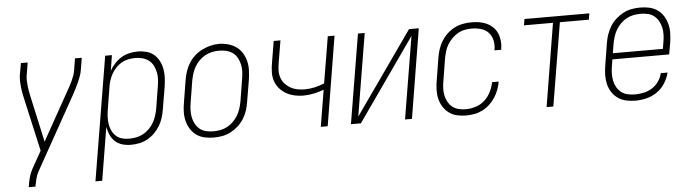

<svg xmlns="http://www.w3.org/2000/svg" viewBox="-47 -736 4093 1135"><g transform="rotate(-5 2000.0 -168.0)"><path d="M83 205 84 198Q88 173 94.5 148.5Q101 124 113 101L172 -4L101 -320Q97 -337 94 -353.5Q91 -370 89 -387Q87 -404 86.5 -421.5Q86 -439 88 -457L101 -530H141L129 -457Q126 -440 126.5 -423.5Q127 -407 129 -391Q131 -375 133.5 -359.5Q136 -344 140 -328L200 -55L358 -338Q366 -352 374 -366.5Q382 -381 389 -396Q396 -411 401.5 -426Q407 -441 410 -457L422 -530H462L450 -457Q447 -439 440.5 -421.5Q434 -404 426.5 -387Q419 -370 410.5 -353.5Q402 -337 393 -320L148 119Q138 138 133 158Q128 178 124 198L123 205Z M479 205 601 -530H641L626 -437Q638 -460 656.5 -480Q675 -500 697.5 -513.5Q720 -527 745.5 -532.5Q771 -538 796 -538Q822 -538 847.5 -531Q873 -524 891.5 -507.5Q910 -491 921.5 -468.5Q933 -446 937.5 -420.5Q942 -395 940.5 -368Q939 -341 935 -315L913 -185Q909 -160 901.5 -135.5Q894 -111 880.5 -88.5Q867 -66 848 -47Q829 -28 805.5 -15Q782 -2 757 3Q732 8 707 8Q681 8 656.5 1Q632 -6 614 -22.5Q596 -39 585.5 -62Q575 -85 571 -110L519 205ZM700 -29Q721 -29 742 -33Q763 -37 782.5 -47.5Q802 -58 818.5 -74.5Q835 -91 846 -110Q857 -129 863.5 -149.5Q870 -170 874 -191L895 -321Q899 -343 900 -365Q901 -387 896.5 -407.5Q892 -428 882.5 -446.5Q873 -465 856.5 -477.5Q840 -490 819.5 -495.5Q799 -501 777 -501Q757 -501 736 -497Q715 -493 696.5 -482.5Q678 -472 662.5 -456Q647 -440 636.5 -421.5Q626 -403 619.5 -383.5Q613 -364 610 -343L589 -213Q585 -191 584 -169Q583 -147 586 -126.5Q589 -106 598 -87Q607 -68 622 -54Q637 -40 657.5 -34.5Q678 -29 700 -29Z M1198 8Q1171 8 1144 2Q1117 -4 1095.5 -19.5Q1074 -35 1060.5 -57.5Q1047 -80 1040.5 -106Q1034 -132 1035 -160Q1036 -188 1041 -215L1062 -345Q1066 -371 1074.5 -396Q1083 -421 1097 -444Q1111 -467 1131.5 -485.5Q1152 -504 1176 -516Q1200 -528 1225.5 -534.5Q1251 -541 1277 -541Q1304 -541 1331 -533.5Q1358 -526 1379 -511Q1400 -496 1414 -473.5Q1428 -451 1434.5 -425Q1441 -399 1440 -370.5Q1439 -342 1435 -315L1413 -185Q1409 -159 1401 -134Q1393 -109 1378.5 -86Q1364 -63 1343.5 -44.5Q1323 -26 1299 -13.5Q1275 -1 1249 3.5Q1223 8 1198 8ZM1199 -29Q1220 -29 1241.5 -33Q1263 -37 1282.5 -47.5Q1302 -58 1318 -74Q1334 -90 1345.5 -109Q1357 -128 1363.5 -149Q1370 -170 1374 -191L1395 -321Q1399 -343 1400 -365Q1401 -387 1396.5 -408Q1392 -429 1382 -447.5Q1372 -466 1355 -478.5Q1338 -491 1317 -496Q1296 -501 1274 -501Q1253 -501 1232 -496.5Q1211 -492 1191.5 -481.5Q1172 -471 1156 -455Q1140 -439 1129 -420Q1118 -401 1111.5 -380.5Q1105 -360 1101 -339L1080 -209Q1076 -187 1075.5 -165Q1075 -143 1079 -122.5Q1083 -102 1093 -83.5Q1103 -65 1119 -52Q1135 -39 1156 -34Q1177 -29 1199 -29Z M1834 0 1870 -217Q1840 -206 1809.5 -199.5Q1779 -193 1748 -193Q1720 -193 1694 -199Q1668 -205 1645.5 -218Q1623 -231 1606 -251Q1589 -271 1581 -296Q1573 -321 1574 -349Q1575 -377 1580 -404L1601 -530H1641L1619 -398Q1615 -376 1614.5 -353.5Q1614 -331 1621 -310.5Q1628 -290 1642 -274.5Q1656 -259 1674 -248.5Q1692 -238 1714 -233.5Q1736 -229 1758 -229Q1788 -229 1817.5 -235.5Q1847 -242 1876 -254L1922 -530H1962L1875 0Z M2013 0 2101 -530H2141L2060 -41L2404 -530H2462L2375 0H2334L2415 -489L2072 0Z M2697 8Q2669 8 2642.5 2Q2616 -4 2595 -19.5Q2574 -35 2560 -57.5Q2546 -80 2540 -106Q2534 -132 2535 -160Q2536 -188 2541 -215L2562 -345Q2566 -371 2574 -395.5Q2582 -420 2596 -443Q2610 -466 2630 -485Q2650 -504 2673.5 -516Q2697 -528 2722.5 -533Q2748 -538 2773 -538Q2797 -538 2820.5 -534.5Q2844 -531 2865 -521Q2886 -511 2902 -495.5Q2918 -480 2927 -459Q2936 -438 2938.5 -414.5Q2941 -391 2937 -367Q2937 -366 2937 -364.5Q2937 -363 2936 -361H2896Q2897 -362 2897 -363.5Q2897 -365 2897 -366Q2902 -393 2896 -420.5Q2890 -448 2872 -467Q2854 -486 2827.5 -493.5Q2801 -501 2773 -501Q2753 -501 2731.5 -497Q2710 -493 2691 -482Q2672 -471 2656 -455Q2640 -439 2628.5 -420Q2617 -401 2611 -380.5Q2605 -360 2601 -339L2580 -209Q2576 -188 2575 -165.5Q2574 -143 2578 -122.5Q2582 -102 2592 -83.5Q2602 -65 2617.5 -52.5Q2633 -40 2654 -34.5Q2675 -29 2697 -29Q2726 -29 2755.5 -38Q2785 -47 2808.5 -68Q2832 -89 2846 -117Q2860 -145 2866 -175H2905Q2901 -150 2892 -126.5Q2883 -103 2869 -81.5Q2855 -60 2835.5 -42Q2816 -24 2793 -12.5Q2770 -1 2745.5 3.5Q2721 8 2697 8Z M3174 0 3255 -493H3083L3089 -530H3474L3468 -493H3296L3214 0Z M3701 8Q3673 8 3646 2Q3619 -4 3597.5 -19Q3576 -34 3561.5 -56.5Q3547 -79 3541 -105Q3535 -131 3535.5 -159Q3536 -187 3541 -215L3562 -345Q3566 -371 3574.5 -396Q3583 -421 3597 -444Q3611 -467 3631.5 -485.5Q3652 -504 3676 -516.5Q3700 -529 3726 -533.5Q3752 -538 3777 -538Q3805 -538 3831.5 -532Q3858 -526 3879.5 -510.5Q3901 -495 3914.5 -472.5Q3928 -450 3934.5 -424Q3941 -398 3940 -370Q3939 -342 3935 -315L3923 -247H3586L3580 -209Q3576 -187 3575.5 -165Q3575 -143 3579 -122Q3583 -101 3593.5 -82.5Q3604 -64 3620 -51.5Q3636 -39 3657.5 -34Q3679 -29 3701 -29Q3726 -29 3752.5 -34.5Q3779 -40 3802.5 -54.5Q3826 -69 3842 -92Q3858 -115 3864 -141H3904Q3896 -108 3877 -78Q3858 -48 3829 -28Q3800 -8 3766.5 0Q3733 8 3701 8ZM3889 -283 3895 -321Q3899 -343 3900 -365Q3901 -387 3896.5 -407.5Q3892 -428 3882 -446.5Q3872 -465 3856 -478Q3840 -491 3819 -496Q3798 -501 3776 -501Q3755 -501 3733.5 -497Q3712 -493 3692.5 -482.5Q3673 -472 3657 -456Q3641 -440 3629.5 -421Q3618 -402 3611.5 -381Q3605 -360 3601 -339L3592 -283Z"/></g></svg>

Font: Iosevka Curly XLtObl
Style: Regular
Weight: 200
Italic angle: -9°
Monospace: yes
Designer: Belleve Invis
Foundry: Belleve Invis
Version: Version 11.1.0; ttfautohint (v1.8.3)